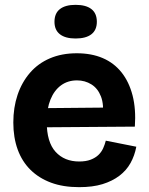

<svg xmlns="http://www.w3.org/2000/svg" viewBox="-20 -759 615 793"><path d="M307 14Q241 14 191 -4.5Q141 -23 106 -57.5Q71 -92 53 -141.5Q35 -191 35 -253Q35 -315 52.5 -367Q70 -419 103.5 -458Q137 -497 186 -518Q235 -539 297 -539Q358 -539 404.5 -519Q451 -499 482 -460Q513 -421 527.5 -365Q542 -309 537 -236L128 -233V-312L451 -315L404 -274Q410 -327 397 -360.5Q384 -394 357.5 -410.5Q331 -427 298 -427Q260 -427 232 -406.5Q204 -386 188.5 -348Q173 -310 173 -256Q173 -172 209.5 -132Q246 -92 307 -92Q335 -92 354.5 -99.5Q374 -107 386.5 -119Q399 -131 406 -146.5Q413 -162 417 -178L543 -153Q536 -116 519 -85.5Q502 -55 473 -33Q444 -11 403.5 1.5Q363 14 307 14ZM292 -600Q250 -600 227.5 -617.5Q205 -635 205 -669Q205 -704 227.5 -721.5Q250 -739 292 -739Q335 -739 357.5 -721.5Q380 -704 380 -669Q380 -635 357.5 -617.5Q335 -600 292 -600Z"/></svg>

Font: Bricolage Grotesque 24pt
Style: Bold
Weight: 700
Designer: Mathieu Triay
Foundry: Atelier Triay
Version: Version 1.001;gftools[0.9.33.dev8+g029e19f]